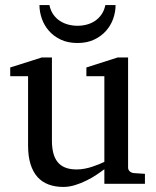

<svg xmlns="http://www.w3.org/2000/svg" viewBox="-20 -719 609 751"><path d="M388.2 0V-57.1Q375.5 -47.4 357.2 -35.2Q338.9 -22.9 317.6 -12.5Q296.4 -2 273.2 5.1Q250 12.2 228 12.2Q195.8 12.2 170.2 2.7Q144.5 -6.8 126.7 -26.6Q108.9 -46.4 99.4 -76.9Q89.8 -107.4 89.8 -149.9V-420.9H20V-455.1L143.1 -494.1H183.1V-168.9Q183.1 -142.6 188.2 -121.6Q193.4 -100.6 204.8 -85.9Q216.3 -71.3 234.9 -63.7Q253.4 -56.2 279.8 -56.2Q294.9 -56.2 310.5 -59.1Q326.2 -62 340.3 -66.7Q354.5 -71.3 366.9 -76.4Q379.4 -81.5 388.2 -85.9V-420.9H317.9V-455.1L439.9 -494.1H481V-64Q481 -54.7 487.5 -48.8Q494.1 -43 502.9 -42L546.9 -39.1V0ZM432.1 -699.2Q432.1 -672.9 422.9 -646.2Q413.6 -619.6 394.8 -598.4Q376 -577.1 348.1 -564Q320.3 -550.8 283.2 -550.8Q245.6 -550.8 217.8 -564Q189.9 -577.1 171.4 -598.4Q152.8 -619.6 143.6 -646.2Q134.3 -672.9 134.3 -699.2H173.3Q177.7 -677.7 188.5 -662.4Q199.2 -647 214.4 -637.2Q229.5 -627.4 247.1 -622.8Q264.6 -618.2 283.2 -618.2Q301.8 -618.2 319.3 -622.8Q336.9 -627.4 351.6 -637.2Q366.2 -647 377 -662.4Q387.7 -677.7 392.1 -699.2Z"/></svg>

Font: Charis SIL Phon
Style: Regular
Weight: 400
Foundry: SIL International
Version: Version 5.000